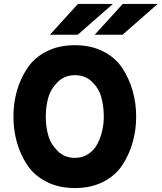

<svg xmlns="http://www.w3.org/2000/svg" viewBox="-20 -941 819 973"><path d="M374 -765H233L375 -921H552ZM601 -765H460L602 -921H779ZM360 12Q278 12 216 -19.5Q154 -51 118.5 -104.5Q83 -158 65.5 -220Q48 -282 48 -350Q48 -418 65.5 -480Q83 -542 118.5 -595.5Q154 -649 216 -680.5Q278 -712 360 -712Q441 -712 503 -680.5Q565 -649 600 -595.5Q635 -542 652.5 -480Q670 -418 670 -350Q670 -282 652.5 -220Q635 -158 600 -104.5Q565 -51 503 -19.5Q441 12 360 12ZM360 -141Q398 -141 427.5 -160.5Q457 -180 473.5 -211.5Q490 -243 498 -278.5Q506 -314 506 -350Q506 -403 493.5 -448Q481 -493 446.5 -526.5Q412 -560 360 -560Q307 -560 272 -525Q237 -490 224.5 -445.5Q212 -401 212 -350Q212 -298 225 -253.5Q238 -209 273 -175Q308 -141 360 -141Z"/></svg>

Font: Overpass Heavy
Style: Regular
Weight: 900
Designer: Delve Withrington, Thomas Jockin
Foundry: Delve Fonts
Version: Version 3.000;DELV;Overpass